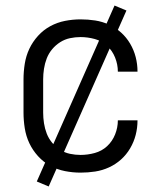

<svg xmlns="http://www.w3.org/2000/svg" viewBox="-20 -612 590 694"><path d="M271 12Q243 12 215 6.5Q187 1 162 -12.5Q137 -26 117.5 -47.5Q98 -69 86 -94.5Q74 -120 69.5 -148.5Q65 -177 65 -205V-325Q65 -353 69.5 -381.5Q74 -410 86 -435.5Q98 -461 117.5 -482.5Q137 -504 162 -517.5Q187 -531 215 -536.5Q243 -542 271 -542Q298 -542 324 -538Q350 -534 374 -523Q398 -512 417.5 -494.5Q437 -477 450.5 -454Q464 -431 470.5 -405.5Q477 -380 477 -354V-353H406Q406 -379 396 -404Q386 -429 367 -446.5Q348 -464 322.5 -471Q297 -478 271 -478Q252 -478 233 -474Q214 -470 197.5 -459.5Q181 -449 168.5 -434Q156 -419 149 -401Q142 -383 139 -363.5Q136 -344 136 -325V-205Q136 -186 139 -166.5Q142 -147 149 -129Q156 -111 168.5 -96Q181 -81 197.5 -70.5Q214 -60 233 -56Q252 -52 271 -52Q297 -52 322.5 -59Q348 -66 367 -83.5Q386 -101 396 -126Q406 -151 406 -177H477V-176Q477 -150 470.5 -124.5Q464 -99 450.5 -76Q437 -53 417.5 -35.5Q398 -18 374 -7Q350 4 324 8Q298 12 271 12ZM156 62 113 44 394 -592 437 -574Z"/></svg>

Font: Lode
Style: Regular
Weight: 400
Monospace: yes
Designer: Belleve Invis
Foundry: Belleve Invis
Version: Version 29.2.0; ttfautohint (v1.8.3)